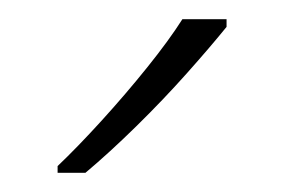

<svg xmlns="http://www.w3.org/2000/svg" viewBox="-20 -786 296 200"><path d="M216 -758Q199 -737 174.5 -709.5Q150 -682 122 -654.5Q94 -627 69 -606H40V-613Q61 -633 86 -660.5Q111 -688 133.5 -716Q156 -744 170 -766H216Z"/></svg>

Font: Noto Sans Bengali UI ExtraLight
Style: Regular
Weight: 200
Designer: Jelle Bosma - Monotype Design Team
Foundry: Monotype Imaging Inc.
Version: Version 2.003; ttfautohint (v1.8.4.7-5d5b)